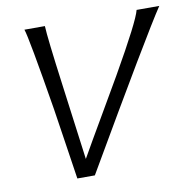

<svg xmlns="http://www.w3.org/2000/svg" viewBox="-72 -695 768 767"><g transform="rotate(-10 311.5 -311.0)"><path d="M531 -622H623Q556 -522 252 0H181Q174 -47 159 -145.5Q144 -244 137 -290Q88 -589 76 -622H159Q161 -574 187 -380Q228 -73 228 -71Q262 -131 325.5 -239.5Q389 -348 406 -378Q521 -579 531 -622Z"/></g></svg>

Font: GFS Neohellenic Rg
Style: Italic
Weight: 400
Italic angle: -12°
Designer: Takis Katsoulidis and George D. Matthiopoulos
Foundry: Takis Katsoulidis and George D. Matthiopoulos
Version: Version 1.0